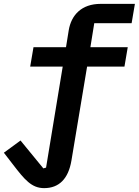

<svg xmlns="http://www.w3.org/2000/svg" viewBox="-47 -760 717 992"><path d="M181 212C258 212 306 164 322 70L403 -416H596L613 -516H420L440 -640H633L650 -740H473C374 -740 321 -682 308 -603L294 -516H126L109 -416H277L191 106L177 110L59 -34L-27 29L20 90C80 168 116 212 181 212Z"/></svg>

Font: IBM Plex Mono SmBld
Style: Italic
Weight: 600
Italic angle: -9.5°
Monospace: yes
Designer: Mike Abbink, Paul van der Laan, Pieter van Rosmalen
Foundry: Bold Monday
Version: Version 2.004